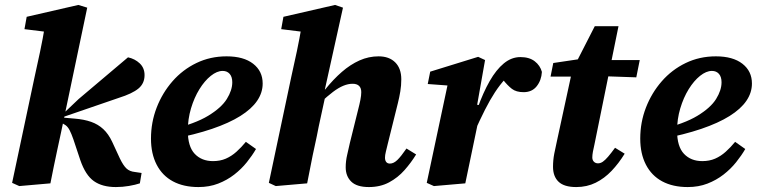

<svg xmlns="http://www.w3.org/2000/svg" viewBox="-20 -742 3076 777"><path d="M29 -2 119 -426Q131 -480 142 -532Q153 -584 162 -638L217 -607L79 -624L88 -674L297 -722L333 -711L227 -206Q219 -168 211.5 -134Q204 -100 197.5 -67.5Q191 -35 184 0L58 11ZM546 0Q528 6 502 10.5Q476 15 449 15Q394 15 360 -9Q326 -33 305 -94L277 -178Q269 -201 262 -214.5Q255 -228 246.5 -234.5Q238 -241 225 -246L214 -249V-284H238L298 -341L498 -510Q526 -504 545.5 -485.5Q565 -467 565 -438Q565 -404 540 -383.5Q515 -363 461 -346L234 -268L236 -266L282 -262Q320 -259 348.5 -249Q377 -239 398 -219.5Q419 -200 434 -168L465 -101Q479 -72 492 -60Q505 -48 526 -46L553 -42Z M783 15Q723 15 680 -8Q637 -31 614 -75.5Q591 -120 591 -181Q591 -247 614 -306.5Q637 -366 678 -413Q719 -460 775 -487Q831 -514 897 -514Q966 -514 1004.5 -484Q1043 -454 1043 -404Q1043 -367 1020.5 -334Q998 -301 952.5 -272.5Q907 -244 838 -220.5Q769 -197 675 -179L673 -218Q769 -241 822.5 -273.5Q876 -306 898 -341.5Q920 -377 920 -409Q920 -431 909.5 -443Q899 -455 881 -455Q858 -455 833 -435Q808 -415 787 -381Q766 -347 753 -303.5Q740 -260 740 -213Q740 -149 768 -119.5Q796 -90 842 -90Q871 -90 894 -100Q917 -110 937 -128Q957 -146 975 -168L1016 -139Q1001 -113 979 -85.5Q957 -58 928 -35.5Q899 -13 863 1Q827 15 783 15Z M1096 11 1068 -2 1159 -432Q1171 -485 1181.5 -535Q1192 -585 1201 -638L1256 -607L1118 -624L1127 -674L1336 -722L1368 -711L1292 -368L1298 -360L1270 -231Q1262 -189 1253.5 -151Q1245 -113 1238 -76Q1231 -39 1223 0ZM1473 15Q1424 15 1401.5 -7Q1379 -29 1379 -65Q1379 -90 1385 -115.5Q1391 -141 1396 -164L1429 -297Q1435 -320 1438.5 -338Q1442 -356 1442 -369Q1442 -386 1433 -394.5Q1424 -403 1407 -403Q1389 -403 1369.5 -395Q1350 -387 1327.5 -370Q1305 -353 1276 -326L1273 -380H1296Q1329 -421 1363.5 -451Q1398 -481 1435 -497.5Q1472 -514 1512 -514Q1555 -514 1579.5 -489.5Q1604 -465 1604 -421Q1604 -396 1600 -372Q1596 -348 1590 -324L1549 -159Q1545 -142 1541.5 -128Q1538 -114 1538 -104Q1538 -93 1543 -86.5Q1548 -80 1558 -80Q1573 -80 1588 -94.5Q1603 -109 1625 -141L1664 -117Q1644 -84 1617 -53.5Q1590 -23 1554.5 -4Q1519 15 1473 15Z M1897 -201 1887 -305H1913Q1935 -367 1961.5 -413.5Q1988 -460 2019 -485.5Q2050 -511 2086 -511Q2122 -511 2144 -494Q2166 -477 2173 -451Q2171 -417 2152 -393Q2133 -369 2099 -369Q2069 -369 2051.5 -382.5Q2034 -396 2015 -420L2000 -438L2052 -426L2025 -423Q2003 -399 1983 -368.5Q1963 -338 1942.5 -297.5Q1922 -257 1897 -201ZM1707 -2 1797 -425 1846 -392 1711 -402 1721 -452 1915 -512 1943 -499 1911 -318 1928 -316 1912 -235Q1899 -173 1887 -115Q1875 -57 1863 0L1736 11Z M2208 -432 2219 -487 2360 -508V-499H2569L2555 -429L2353 -436L2350 -432ZM2312 15Q2263 15 2240.5 -6.5Q2218 -28 2218 -67Q2218 -94 2223 -120Q2228 -146 2234 -172L2296 -458L2387 -636H2483L2386 -159Q2382 -142 2379.5 -128.5Q2377 -115 2377 -105Q2377 -94 2383.5 -87.5Q2390 -81 2400 -81Q2410 -81 2419.5 -87.5Q2429 -94 2441 -108Q2453 -122 2469 -144L2508 -120Q2484 -81 2455 -50.5Q2426 -20 2390.5 -2.5Q2355 15 2312 15Z M2763 15Q2703 15 2660 -8Q2617 -31 2594 -75.5Q2571 -120 2571 -181Q2571 -247 2594 -306.5Q2617 -366 2658 -413Q2699 -460 2755 -487Q2811 -514 2877 -514Q2946 -514 2984.5 -484Q3023 -454 3023 -404Q3023 -367 3000.5 -334Q2978 -301 2932.5 -272.5Q2887 -244 2818 -220.5Q2749 -197 2655 -179L2653 -218Q2749 -241 2802.5 -273.5Q2856 -306 2878 -341.5Q2900 -377 2900 -409Q2900 -431 2889.5 -443Q2879 -455 2861 -455Q2838 -455 2813 -435Q2788 -415 2767 -381Q2746 -347 2733 -303.5Q2720 -260 2720 -213Q2720 -149 2748 -119.5Q2776 -90 2822 -90Q2851 -90 2874 -100Q2897 -110 2917 -128Q2937 -146 2955 -168L2996 -139Q2981 -113 2959 -85.5Q2937 -58 2908 -35.5Q2879 -13 2843 1Q2807 15 2763 15Z"/></svg>

Font: Source Serif 4
Style: Bold Italic
Weight: 700
Italic angle: -12°
Designer: Frank Grießhammer
Foundry: Adobe Systems Incorporated
Version: Version 4.004;hotconv 1.0.116;makeotfexe 2.5.65601